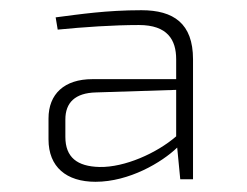

<svg xmlns="http://www.w3.org/2000/svg" viewBox="-20 -622 483 376"><path d="M257 -602C188 -602 136 -594 89 -588L93 -564C144 -569 202 -573 252 -573C308 -573 325 -544 325 -506V-467H161C106 -467 75 -438 75 -390V-349C75 -295 110 -266 167 -266C233 -266 297 -304 327 -333L333 -271H358V-506C358 -576 320 -602 257 -602ZM175 -295C131 -296 108 -314 108 -354V-388C108 -421 127 -440 168 -441L325 -446V-355C287 -322 224 -294 175 -295Z"/></svg>

Font: Exo 2 Extra Light
Style: Regular
Weight: 250
Designer: Natanael Gama
Version: Version 1.001;PS 001.001;hotconv 1.0.88;makeotf.lib2.5.64775